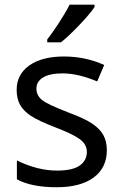

<svg xmlns="http://www.w3.org/2000/svg" viewBox="-20 -786 519 816"><path d="M434.1 -147.9Q434.1 -72.8 377.9 -31.5Q321.8 9.8 220.2 9.8Q114.3 9.8 51.8 -23.9V-104Q140.1 -61 222.2 -61Q288.6 -61 318.8 -82.5Q349.1 -104 349.1 -140.1Q349.1 -171.9 320.1 -193.8Q291 -215.8 216.8 -244.1Q141.1 -273.4 110.4 -294.2Q79.6 -314.9 65.2 -340.8Q50.8 -366.7 50.8 -403.8Q50.8 -469.7 104.5 -507.8Q158.2 -545.9 252 -545.9Q343.3 -545.9 422.9 -509.8L393.1 -439.9Q311.5 -474.1 246.1 -474.1Q191.4 -474.1 163.1 -456.8Q134.8 -439.5 134.8 -409.2Q134.8 -379.9 159.2 -360.6Q183.6 -341.3 272.9 -307.1Q339.8 -282.2 371.8 -260.7Q403.8 -239.3 418.9 -212.4Q434.1 -185.5 434.1 -147.9ZM180.7 -618.2Q199.2 -641.6 227.8 -684.8Q256.3 -728 275.9 -766.1H381.8V-755.9Q360.4 -724.6 314.9 -677.2Q269.5 -629.9 238.8 -606H180.7Z"/></svg>

Font: NotoSans
Style: Regular
Weight: 400
Designer: Monotype Design team
Foundry: Monotype Imaging Inc.
Version: Version 1.04; ttfautohint (v1.4.1)